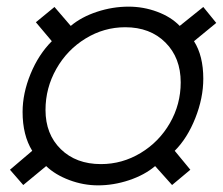

<svg xmlns="http://www.w3.org/2000/svg" viewBox="-20 -621 671 578"><path d="M119 -121 50 -64 10 -110 77 -167Q48 -214 48 -284Q48 -340 72 -398.5Q96 -457 136 -497L88 -554L144 -600L193 -543Q225 -570 272 -585.5Q319 -601 367 -601Q412 -601 453.5 -585.5Q495 -570 521 -543L592 -600L631 -552L564 -497Q592 -453 592 -384Q592 -326 568 -265.5Q544 -205 506 -167L553 -110L498 -64L447 -121Q415 -94 368.5 -78.5Q322 -63 275 -63Q231 -63 188.5 -79Q146 -95 119 -121ZM524 -373Q524 -447 478 -493Q432 -539 357 -539Q293 -539 237.5 -505Q182 -471 149.5 -413.5Q117 -356 117 -290Q117 -217 163 -172Q209 -127 284 -127Q348 -127 403.5 -160.5Q459 -194 491.5 -250.5Q524 -307 524 -373Z"/></svg>

Font: Sarabun Light
Style: Italic
Weight: 300
Italic angle: -10°
Designer: Suppakit Chalermlarp | Katatrad Co.,Ltd.
Foundry: Cadson Demak Co.,Ltd.
Version: Version 1.000; ttfautohint (v1.6)